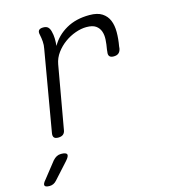

<svg xmlns="http://www.w3.org/2000/svg" viewBox="-176 -656 893 992"><g transform="rotate(-15 270.5 -160.0)"><path d="M75 10Q58 10 52 2Q46 -6 49 -22L123 -452Q127 -471 125.5 -490.5Q124 -510 120 -528Q116 -544 122.5 -552Q129 -560 146 -560Q163 -560 171.5 -552Q180 -544 184 -528Q189 -509 189.5 -490Q190 -471 188 -450Q216 -500 268.5 -530Q321 -560 393 -560Q436 -560 460.5 -544Q485 -528 496 -501.5Q507 -475 507 -439Q507 -403 500 -364L499 -353Q496 -337 486.5 -329Q477 -321 460 -321Q444 -321 437.5 -329Q431 -337 434 -353L435 -364Q440 -391 441.5 -416Q443 -441 436 -460.5Q429 -480 412 -492Q395 -504 362 -504Q334 -504 303 -493Q272 -482 245 -462.5Q218 -443 198 -416Q178 -389 172 -356L113 -22Q111 -6 101.5 2Q92 10 75 10ZM-46 203 22 117Q32 106 42.5 100.5Q53 95 66 95Q93 95 97 105.5Q101 116 81 138L5 222Q-3 231 -12.5 235.5Q-22 240 -33 240Q-56 240 -59 230.5Q-62 221 -46 203Z"/></g></svg>

Font: Maple Mono NL ExtraLight
Style: Italic
Weight: 275
Italic angle: -10°
Monospace: yes
Designer: subframe7536
Version: Version 7.000